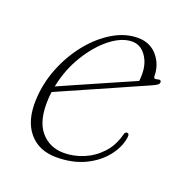

<svg xmlns="http://www.w3.org/2000/svg" viewBox="-92 -544 619 637"><g transform="rotate(20 217.5 -225.5)"><path d="M371.5 -136.5Q367 -101 341.2 -67.8Q315.5 -34.5 272.2 -13.5Q229 7.5 171.5 7.5Q109.5 7.5 74.8 -33.5Q40 -74.5 43 -148.5Q45.5 -208.5 67.8 -263.8Q90 -319 125.5 -362.8Q161 -406.5 204 -432Q247 -457.5 291 -457.5Q334.5 -457.5 360 -427.5Q385.5 -397.5 385.5 -357.5Q385.5 -346 398 -350Q411.5 -354.5 411.5 -344Q411.5 -339.5 406.8 -335.5Q402 -331.5 387.5 -325Q369 -317 337.2 -302.8Q305.5 -288.5 267.8 -272Q230 -255.5 193.2 -239.2Q156.5 -223 127 -210Q97.5 -197 83 -190.5Q81 -177.5 80.5 -164.5Q76.5 -89 107.5 -51.8Q138.5 -14.5 190 -14.5Q224.5 -14.5 258.5 -28.5Q292.5 -42.5 318.5 -70.2Q344.5 -98 355 -139Q357.5 -149.5 364.5 -149.5Q373 -149.5 371.5 -136.5ZM278 -439.5Q241.5 -439.5 202 -408.8Q162.5 -378 130.8 -326.2Q99 -274.5 86.5 -211.5Q105 -220 137.2 -234Q169.5 -248 207.2 -264.8Q245 -281.5 281 -297.2Q317 -313 343.5 -324.5Q345 -333 345 -348.5Q345 -387 326 -413.2Q307 -439.5 278 -439.5Z"/></g></svg>

Font: Fraunces 9pt S000 Thin
Style: Italic
Weight: 100
Italic angle: -16°
Version: Version 1.000; ttfautohint (v1.8.3)